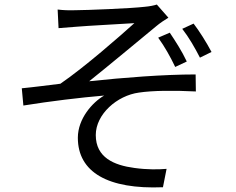

<svg xmlns="http://www.w3.org/2000/svg" viewBox="-20 -787 1040 846"><path d="M728 -643 677 -621C706 -581 731 -536 752 -492L803 -516C782 -561 751 -609 728 -643ZM833 -683 783 -660C812 -623 839 -576 861 -533L912 -558C890 -600 857 -652 833 -683ZM234 -745 238 -663C259 -665 289 -667 314 -669C357 -673 529 -682 572 -685C510 -629 354 -492 246 -418C196 -412 129 -403 76 -398L83 -322C201 -341 333 -357 439 -366C387 -336 323 -264 323 -180C323 -28 456 48 698 38L714 -43C679 -40 629 -39 572 -47C482 -59 402 -93 402 -192C402 -284 496 -366 592 -379C651 -388 745 -389 843 -384L842 -459C701 -459 523 -445 373 -429C452 -492 595 -611 669 -672C683 -684 708 -701 722 -709L671 -767C659 -763 640 -759 617 -757C560 -750 356 -742 313 -742C283 -741 258 -742 234 -745Z"/></svg>

Font: Noto Sans CJK KR Regular
Style: Regular
Weight: 400
Designer: Ryoko NISHIZUKA (kana & ideographs); Paul D. Hunt (Latin, Greek & Cyrillic); Wenlong ZHANG (bopomofo); Sandoll Communica
Foundry: Adobe Systems Incorporated
Version: Version 1.004;PS 1.004;hotconv 1.0.82;makeotf.lib2.5.63406